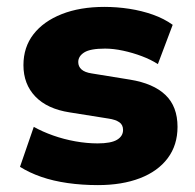

<svg xmlns="http://www.w3.org/2000/svg" viewBox="-20 -526 567 557"><path d="M264 11Q218 11 176 5Q134 -1 99.5 -13Q65 -25 38 -42L78 -158Q103 -144 134 -133Q165 -122 198.5 -116Q232 -110 263 -110Q302 -110 319.5 -120.5Q337 -131 337 -149Q337 -164 326 -171.5Q315 -179 295 -182L182 -200Q117 -210 82.5 -246Q48 -282 48 -337Q48 -389 77 -426.5Q106 -464 159 -485Q212 -506 283 -506Q319 -506 355 -500.5Q391 -495 423.5 -483.5Q456 -472 481 -454L438 -340Q418 -353 391.5 -363Q365 -373 337 -379Q309 -385 285 -385Q242 -385 224.5 -374Q207 -363 207 -346Q207 -333 216.5 -324.5Q226 -316 246 -313L357 -295Q425 -284 460 -250.5Q495 -217 495 -158Q495 -105 466.5 -67Q438 -29 386 -9Q334 11 264 11Z"/></svg>

Font: Nunito Sans 11pt Black
Style: Regular
Weight: 900
Version: Version 3.101;gftools[0.9.27]